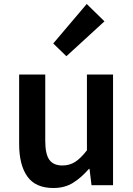

<svg xmlns="http://www.w3.org/2000/svg" viewBox="-20 -929 669 963"><path d="M248 14Q158 14 117 -44Q76 -102 76 -207V-555H207V-223Q207 -156 227.5 -127.5Q248 -99 293 -99Q329 -99 357 -117Q385 -135 416 -175V-555H547V0H439L429 -82H426Q389 -39 347 -12.5Q305 14 248 14ZM313 -647 247 -711 415 -909 504 -822Z"/></svg>

Font: Noto Sans TC Thin SemiBold
Style: Regular
Weight: 600
Version: Version 2.004-H2;hotconv 1.0.118;makeotfexe 2.5.65603